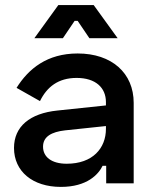

<svg xmlns="http://www.w3.org/2000/svg" viewBox="-20 -720 604 754"><path d="M331 -570H442L348 -700H209L115 -570H227L273 -638H285ZM45 -375 137 -323C164 -378 208 -414 281 -414C355 -414 396 -376 396 -319V-306L206 -286C97 -275 35 -223 35 -139C35 -47 108 14 219 14C323 14 367 -36 383 -69H397V0H505V-316C505 -433 419 -510 285 -510C165 -510 92 -450 45 -375ZM149 -144C149 -184 183 -202 235 -208L396 -225V-214C396 -138 344 -77 242 -77C182 -77 149 -104 149 -144Z"/></svg>

Font: Space Text SemiBold
Style: Regular
Weight: 600
Designer: Florian Karsten (Space Text), Colophon Foundry (Space Mono)
Foundry: Florian Karsten
Version: Version 1.003;PS 001.003;hotconv 1.0.88;makeotf.lib2.5.64775